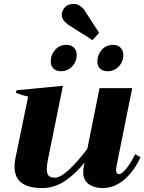

<svg xmlns="http://www.w3.org/2000/svg" viewBox="-20 -946 734 976"><path d="M294 -870Q294 -890 309 -908Q324 -926 354 -926Q376 -926 393 -911.5Q410 -897 413 -888L484 -779L450 -742L335 -815Q294 -841 294 -870ZM238 -633Q238 -668 260.5 -693Q283 -718 317 -718Q342 -718 356 -703.5Q370 -689 370 -667Q370 -633 347 -608.5Q324 -584 291 -584Q266 -584 252 -597.5Q238 -611 238 -633ZM475 -633Q475 -668 497.5 -693Q520 -718 554 -718Q579 -718 593 -703.5Q607 -689 607 -667Q607 -633 584 -608.5Q561 -584 527 -584Q502 -584 488.5 -597.5Q475 -611 475 -633ZM694 -147Q664 -79 613.5 -34.5Q563 10 500 10Q461 10 432 -9.5Q403 -29 403 -73Q403 -86 406 -102L410 -120Q366 -64 311.5 -27Q257 10 195 10Q54 10 54 -98Q54 -119 58 -139L123 -455Q95 -461 61 -474L64 -487L300 -510L225 -142Q218 -110 218 -87Q218 -62 227.5 -52.5Q237 -43 259 -43Q287 -43 331 -83.5Q375 -124 424 -190L486 -498H652L574 -110Q570 -90 570 -83Q570 -61 585 -61Q601 -61 624.5 -92Q648 -123 667 -162Z"/></svg>

Font: Trirong ExtraBold
Style: Italic
Weight: 800
Italic angle: -12°
Designer: Katatrad Team
Foundry: CadsonDemak
Version: Version 1.001